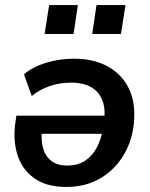

<svg xmlns="http://www.w3.org/2000/svg" viewBox="-20 -732 597 762"><path d="M243 10Q164 10 115.5 -25Q67 -60 49 -118Q31 -176 41 -245L45 -273H414L404 -201H129L147 -217Q142 -178 150.5 -145.5Q159 -113 183 -94Q207 -75 246 -75Q290 -75 319 -95Q348 -115 364.5 -147Q381 -179 387 -215L392 -246Q400 -295 387.5 -330.5Q375 -366 343.5 -385Q312 -404 262 -404Q217 -404 177.5 -390.5Q138 -377 106 -351L75 -437Q110 -467 163.5 -483Q217 -499 273 -499Q347 -499 400.5 -472Q454 -445 483.5 -395.5Q513 -346 513 -278Q513 -196 478.5 -130.5Q444 -65 383.5 -27.5Q323 10 243 10ZM346 -597 363 -712H478L460 -597ZM157 -597 175 -712H289L272 -597Z"/></svg>

Font: Nunito Sans 12pt
Style: Bold Italic
Weight: 700
Italic angle: -9°
Designer: Vernon Adams
Foundry: Vernon Adams
Version: Version 3.101;gftools[0.9.27]